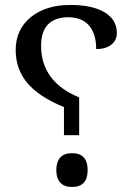

<svg xmlns="http://www.w3.org/2000/svg" viewBox="-20 -744 540 771"><path d="M236.8 -314Q135.7 -355.5 89.4 -411.1Q43 -466.8 43 -543Q43 -625.5 103.3 -674.8Q163.6 -724.1 262.2 -724.1Q350.6 -724.1 399.9 -694.6Q449.2 -665 449.2 -611.8Q449.2 -581.5 426.5 -564.2Q403.8 -546.9 366.2 -546.9Q366.2 -608.4 337.4 -641.6Q308.6 -674.8 253.9 -674.8Q201.2 -674.8 173.1 -646.2Q145 -617.7 145 -560.1Q145 -487.8 183.8 -435.5Q222.7 -383.3 297.9 -353V-201.2H236.8ZM332 -61Q332 6.8 269 6.8Q238.3 6.8 222.2 -10.5Q206.1 -27.8 206.1 -61Q206.1 -93.8 221.9 -111.3Q237.8 -128.9 269 -128.9Q332 -128.9 332 -61Z"/></svg>

Font: Sahl Naskh
Style: Regular
Weight: 400
Designer: Pascal Zoghbi
Version: Version 1.001